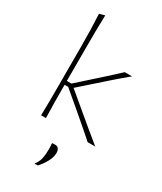

<svg xmlns="http://www.w3.org/2000/svg" viewBox="-248 -828 1013 1198"><g transform="rotate(30 258.0 -229.0)"><path d="M102 0Q103.5 -56.5 103.8 -108.5Q104 -160.5 104 -221V-494Q104 -621 98 -729L137 -740Q135 -678.5 134.5 -618.2Q134 -558 134 -494V-266H167L256.5 -346Q298 -383 339.2 -420.2Q380.5 -457.5 419.5 -494H472Q420.5 -451.5 372 -408.8Q323.5 -366 276 -324L192 -249.5L287.5 -169.5Q338 -127 389 -84.5Q440 -42 492 0H437.5Q396.5 -36.5 354 -73Q311.5 -109.5 268.5 -146L160 -238H134V-221Q134 -160.5 134.5 -108.5Q135 -56.5 137 0ZM217 282Q238 254 244 226.8Q250 199.5 250 165Q250 153 249.5 140.5Q249 128 248 116L271 115Q287.5 115.5 295.2 127Q303 138.5 303 156Q303 186.5 284 221.2Q265 256 241 281Z"/></g></svg>

Font: Commissioner Flair Thin
Style: Regular
Weight: 100
Designer: Kostas Bartsokas
Foundry: Kostas Bartsokas
Version: Version 1.000; ttfautohint (v1.8.3)